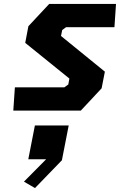

<svg xmlns="http://www.w3.org/2000/svg" viewBox="-20 -561 660 974"><path d="M47.5 0H390L495.5 -113L512 -197.5L289.5 -378.5L295.5 -408.5L315 -423H560.5L568.5 -541H229.5L124 -428L108 -343.5L332 -162.5L326.5 -132.5L306.5 -118H55.5ZM101.5 360.5 157.5 393 294 252 328.5 75.5H157L123.5 247H214Z"/></svg>

Font: Monaspace Krypton ExtraBold
Style: Italic
Weight: 800
Italic angle: -11°
Designer: Riley Cran & the Lettermatic Team
Foundry: Lettermatic
Version: Version 1.101 (Monaspace Krypton)